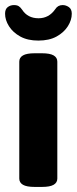

<svg xmlns="http://www.w3.org/2000/svg" viewBox="-27 -735 303 757"><path d="M110 2Q78 2 63.5 -6.5Q49 -15 49 -31V-492Q49 -508 63.5 -516.5Q78 -525 110 -525H138Q170 -525 184.5 -516.5Q199 -508 199 -492V-31Q199 -15 184.5 -6.5Q170 2 138 2ZM124 -575Q82 -575 53 -591Q24 -607 8.5 -631.5Q-7 -656 -7 -681Q-7 -699 3.5 -707Q14 -715 28 -715Q40 -715 47 -710.5Q54 -706 60 -697Q82 -663 125 -663Q166 -663 191 -699Q201 -715 220 -715Q233 -715 244.5 -707Q256 -699 256 -681Q256 -656 240.5 -631.5Q225 -607 196 -591Q167 -575 124 -575Z"/></svg>

Font: Asap Semi Condensed
Style: Bold
Weight: 700
Width: 4
Designer: Pablo Cosgaya
Foundry: Omnibus-Type
Version: Version 3.001; ttfautohint (v1.8.4.7-5d5b)